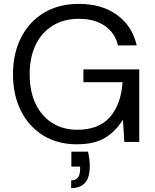

<svg xmlns="http://www.w3.org/2000/svg" viewBox="-20 -732 797 990"><path d="M375 12Q277 12 203 -33.5Q129 -79 88 -160.5Q47 -242 47 -349Q47 -456 88.5 -538Q130 -620 206.5 -666Q283 -712 387 -712Q505 -712 583.5 -655Q662 -598 685 -498H588Q574 -561 521.5 -598Q469 -635 387 -635Q310 -635 253 -600.5Q196 -566 164.5 -502Q133 -438 133 -349Q133 -260 164 -196Q195 -132 250 -97.5Q305 -63 378 -63Q490 -63 547 -128.5Q604 -194 612 -308H410V-374H698V0H621L614 -115Q576 -54 521 -21Q466 12 375 12ZM347 238V198Q393 198 393 141V127H348V50H434Q443 91 443 124Q443 184 418 211Q393 238 347 238Z"/></svg>

Font: DeepMind Sans
Style: Regular
Weight: 400
Designer: Jonny Pinhorn / Modifications: Colophon Foundry
Foundry: Colophon Foundry
Version: Version 1.002; ttfautohint (v1.8.2)